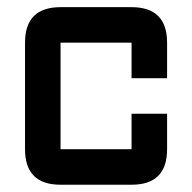

<svg xmlns="http://www.w3.org/2000/svg" viewBox="-20 -508 528 528"><path d="M341.8 0H146.5Q48.8 0 48.8 -97.7V-390.6Q48.8 -488.3 146.5 -488.3H341.8Q439.5 -488.3 439.5 -390.6V-293H341.8V-390.6H146.5V-97.7H341.8V-195.3H439.5V-97.7Q439.5 0 341.8 0Z"/></svg>

Font: BabelStone Runic Long Branch
Style: Regular
Weight: 400
Designer: Andrew West
Foundry: BabelStone
Version: Version 3.002 March 14, 2022